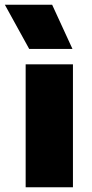

<svg xmlns="http://www.w3.org/2000/svg" viewBox="-46 -792 390 812"><path d="M62.5 0V-520H262.5V0ZM77.5 -585 -25.5 -772H174.5L260.5 -585Z"/></svg>

Font: Geologica Cursive Black
Style: Regular
Weight: 900
Designer: Sindre Bremnes, Frode Helland
Foundry: Monokrom Skriftforlag AS
Version: Version 1.010;gftools[0.9.28]